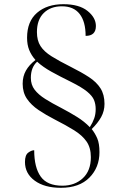

<svg xmlns="http://www.w3.org/2000/svg" viewBox="-20 -780 591 915"><path d="M270 115Q192 115 145.5 81Q99 47 99 -8Q99 -41 114.5 -52.5Q130 -64 143 -64Q143 18 174 61.5Q205 105 277 105Q336 105 374.5 69.5Q413 34 413 -31Q413 -76 392.5 -105.5Q372 -135 333.5 -159Q295 -183 240 -211Q199 -232 164 -255.5Q129 -279 108.5 -309Q88 -339 88 -381Q88 -416 103.5 -443.5Q119 -471 149 -494Q129 -517 119 -542Q109 -567 109 -600Q109 -678 156.5 -719Q204 -760 282 -760Q357 -760 397 -728Q437 -696 437 -656Q437 -609 388 -609Q388 -677 359.5 -713.5Q331 -750 275 -750Q221 -750 188.5 -718Q156 -686 156 -627Q156 -587 173 -560.5Q190 -534 226 -511.5Q262 -489 318 -461Q368 -436 404 -412.5Q440 -389 459 -359Q478 -329 478 -285Q478 -251 462 -222Q446 -193 417 -165Q433 -145 443.5 -120.5Q454 -96 454 -55Q454 18 406 66.5Q358 115 270 115ZM408 -174Q422 -196 429 -216Q436 -236 436 -260Q436 -284 428 -303.5Q420 -323 395 -343.5Q370 -364 318 -390Q265 -416 224.5 -438.5Q184 -461 157 -486Q127 -459 127 -409Q127 -376 145 -352.5Q163 -329 195.5 -308.5Q228 -288 273 -265Q313 -244 347.5 -222.5Q382 -201 408 -174Z"/></svg>

Font: Noto Serif Display Light
Style: Regular
Weight: 300
Designer: Monotype Design Team
Foundry: Monotype Imaging Inc.
Version: Version 2.009